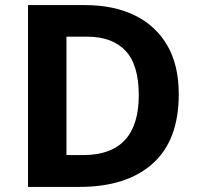

<svg xmlns="http://www.w3.org/2000/svg" viewBox="-20 -734 780 754"><path d="M682 -364Q682 -183 579.5 -91.5Q477 0 292 0H90V-714H314Q426 -714 508.5 -674Q591 -634 636.5 -556.5Q682 -479 682 -364ZM525 -360Q525 -479 473 -534.5Q421 -590 322 -590H241V-125H306Q525 -125 525 -360Z"/></svg>

Font: Noto Sans Lisu
Style: Regular
Weight: 400
Designer: Monotype Design Team. David Williams.
Foundry: Monotype Imaging Inc.
Version: Version 2.102